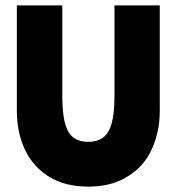

<svg xmlns="http://www.w3.org/2000/svg" viewBox="-20 -680 667 712"><path d="M307.5 12Q221.5 12 162.5 -24.2Q103.5 -60.5 73 -124Q42.5 -187.5 42.5 -269.5V-660H211V-324Q211 -231.5 232.8 -192.8Q254.5 -154 307.5 -154Q340 -154 361.5 -169.2Q383 -184.5 393.8 -221.5Q404.5 -258.5 404.5 -324V-660H572.5V-269.5Q572.5 -184 537.2 -115Q502 -46 425 -10.5Q375 12 307.5 12Z"/></svg>

Font: Lucymar Sans ExtraBold
Style: Regular
Weight: 800
Foundry: The League of Moveable Type (original font) / Main changes by Cristiano Sobral with portions from Mirco Monsees
Version: Version 2.001;August 30, 2020;FontCreator 13.0.0.2681 64-bit